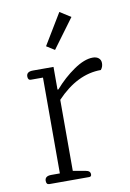

<svg xmlns="http://www.w3.org/2000/svg" viewBox="-82 -766 554 817"><g transform="rotate(-10 195.0 -357.0)"><path d="M152 -580 233 -714 280 -684 187 -558ZM51 -16Q51 -37 79 -37H116V-451H64Q51 -451 51 -467Q51 -488 79 -488H168V-390H172Q211 -435 257 -466.5Q303 -498 339 -498Q355 -498 364.5 -490Q374 -482 374 -468Q374 -452 364 -440Q262 -440 172 -345V-38L224 -29Q236 -27 241 -22.5Q246 -18 246 -10Q246 0 236 0H64Q51 0 51 -16Z"/></g></svg>

Font: Maitree Light
Style: Regular
Weight: 300
Designer: CadsonDemak Team
Foundry: CadsonDemak
Version: Version 1.001